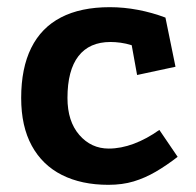

<svg xmlns="http://www.w3.org/2000/svg" viewBox="-20 -495 547 535"><path d="M347 -369Q331 -374 316 -376Q301 -378 288 -378Q229 -378 198.5 -338.5Q168 -299 168 -222Q168 -157 201 -119Q234 -81 283 -81Q317 -81 353 -94.5Q389 -108 424 -133L475 -58Q444 -34 414 -16.5Q384 1 352.5 10.5Q321 20 282 20Q207 20 152.5 -7.5Q98 -35 68.5 -89Q39 -143 39 -222Q39 -305 67 -361.5Q95 -418 150 -446.5Q205 -475 286 -475Q325 -475 364.5 -467.5Q404 -460 441 -446L469 -309L362 -286Z"/></svg>

Font: Podkova ExtraBold
Style: Regular
Weight: 800
Designer: Ilya Yudin
Foundry: Cyreal (www.cyreal.org)
Version: Version 2.103